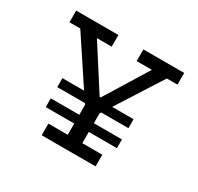

<svg xmlns="http://www.w3.org/2000/svg" viewBox="-118 -660 823 799"><g transform="rotate(30 293.5 -260.5)"><path d="M237 -465H166L298 -259H303L430 -465H357V-521H553V-465H502L364 -249H467V-206H336L332 -199V-152H467V-110H332V-56H428V0H169V-56H262V-110H125V-152H262V-200L258 -206H125V-249H229L86 -465H34V-521H237Z"/></g></svg>

Font: Zilla Slab Regular
Style: Regular
Weight: 400
Designer: Typotheque.com
Foundry: Typotheque type foundry
Version: Version 1.0; 2017